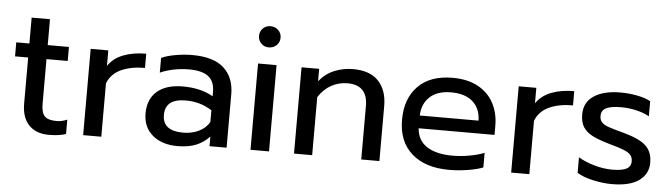

<svg xmlns="http://www.w3.org/2000/svg" viewBox="-46 -870 3719 1064"><g transform="rotate(5 1814.0 -338.5)"><path d="M98 -146V-402H25V-480H98V-624H200V-480H318V-402H200V-153Q200 -105 218.5 -85Q237 -65 286 -65Q315 -65 344 -78V2Q306 15 250 15Q177 15 137.5 -27Q98 -69 98 -146Z M439 -480H537V-394Q567 -438 621.5 -459Q676 -480 748 -480V-401Q671 -401 616 -376Q561 -351 540 -297V0H439Z M773 -150Q773 -230 823.5 -273.5Q874 -317 967 -317Q1066 -317 1135 -277V-302Q1135 -359 1100.5 -386.5Q1066 -414 992 -414Q948 -414 906.5 -405.5Q865 -397 832 -382V-464Q862 -478 910 -486.5Q958 -495 1003 -495Q1122 -495 1179.5 -442.5Q1237 -390 1237 -297V0H1142V-54Q1111 -20 1068.5 -2.5Q1026 15 965 15Q878 15 825.5 -29.5Q773 -74 773 -150ZM1135 -134V-199Q1070 -241 990 -241Q932 -241 903.5 -218.5Q875 -196 875 -150Q875 -62 990 -62Q1038 -62 1077 -81Q1116 -100 1135 -134Z M1362 -633Q1362 -658 1379 -675Q1396 -692 1421 -692Q1447 -692 1464.5 -675Q1482 -658 1482 -633Q1482 -608 1464.5 -591Q1447 -574 1421 -574Q1396 -574 1379 -591Q1362 -608 1362 -633ZM1370 -480H1473V0H1370Z M1612 -480H1710V-411Q1744 -454 1793.5 -474.5Q1843 -495 1897 -495Q1993 -495 2040 -444Q2087 -393 2087 -307V0H1986V-297Q1986 -414 1874 -414Q1826 -414 1784.5 -391.5Q1743 -369 1713 -323V0H1612Z M2192 -239Q2192 -357 2259.5 -426Q2327 -495 2452 -495Q2535 -495 2593 -463.5Q2651 -432 2680.5 -376.5Q2710 -321 2710 -250V-200H2288Q2293 -132 2345.5 -98.5Q2398 -65 2488 -65Q2534 -65 2581 -73.5Q2628 -82 2664 -96V-15Q2632 -2 2579.5 6.5Q2527 15 2476 15Q2343 15 2267.5 -51.5Q2192 -118 2192 -239ZM2615 -271Q2613 -339 2570.5 -376.5Q2528 -414 2450 -414Q2374 -414 2332 -375Q2290 -336 2288 -271Z M2820 -480H2918V-394Q2948 -438 3002.5 -459Q3057 -480 3129 -480V-401Q3052 -401 2997 -376Q2942 -351 2921 -297V0H2820Z M3187 -31V-117Q3226 -94 3277 -79.5Q3328 -65 3376 -65Q3430 -65 3455 -78Q3480 -91 3480 -120Q3480 -142 3468.5 -155.5Q3457 -169 3429.5 -180Q3402 -191 3347 -206Q3288 -223 3253.5 -240.5Q3219 -258 3201.5 -285Q3184 -312 3184 -355Q3184 -424 3238.5 -459.5Q3293 -495 3385 -495Q3433 -495 3479 -486Q3525 -477 3553 -461V-377Q3524 -394 3481.5 -404Q3439 -414 3395 -414Q3342 -414 3314 -401Q3286 -388 3286 -355Q3286 -334 3298 -321Q3310 -308 3336.5 -298.5Q3363 -289 3421 -274Q3512 -249 3547.5 -215Q3583 -181 3583 -121Q3583 -59 3532 -22Q3481 15 3381 15Q3331 15 3275 2.5Q3219 -10 3187 -31Z"/></g></svg>

Font: Prompt
Style: Regular
Weight: 400
Designer: Katatrad Team
Foundry: CadsonDemak
Version: Version 1.001